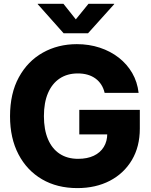

<svg xmlns="http://www.w3.org/2000/svg" viewBox="-20 -968 784 999"><path d="M382.3 10.7Q277.3 10.7 198.7 -35.2Q120.1 -81.1 76.2 -165Q32.2 -249 32.2 -362.8Q32.2 -481.9 78.1 -565.9Q124 -649.9 202.9 -694.1Q281.7 -738.3 379.9 -738.3Q443.4 -738.3 499 -720Q554.7 -701.7 597.9 -668Q641.1 -634.3 668 -587.9Q694.8 -541.5 701.2 -484.9H524.4Q519 -508.3 507.1 -527.1Q495.1 -545.9 477.3 -559.1Q459.5 -572.3 436.3 -579.1Q413.1 -585.9 384.8 -585.9Q330.1 -585.9 290.5 -559.6Q251 -533.2 229.7 -483.6Q208.5 -434.1 208.5 -363.8Q208.5 -293.9 229.5 -244.1Q250.5 -194.3 290.3 -168Q330.1 -141.6 386.2 -141.6Q434.1 -141.6 468 -157.7Q502 -173.8 520 -203.4Q538.1 -232.9 538.1 -272L574.2 -268.6H392.6V-396.5H707.5V-298.8Q707.5 -204.6 666 -135Q624.5 -65.4 551.3 -27.3Q478 10.7 382.3 10.7ZM310.1 -948.2 374.5 -867.2 440.4 -948.2H574.2V-946.3L438 -794.9H311L176.3 -946.3V-948.2Z"/></svg>

Font: Inter 24pt ExtraBold
Style: Regular
Weight: 800
Designer: Rasmus Andersson
Foundry: rsms
Version: Version 4.001;git-66647c0bb